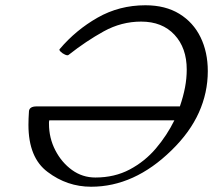

<svg xmlns="http://www.w3.org/2000/svg" viewBox="-20 -696 809 729"><path d="M326 13Q235 13 161 -43Q88 -97 88 -222Q88 -234 88.5 -246.5Q89 -259 90 -274Q92 -292 119 -292H663Q676 -330 682.5 -364Q689 -398 689 -432Q689 -514 642.5 -564Q596 -614 516 -614Q441 -614 374 -577Q307 -540 241 -488Q237 -484 227 -488.5Q217 -493 210 -500Q203 -507 207 -510Q268 -582 350.5 -629Q433 -676 532 -676Q608 -676 661 -643.5Q714 -611 741.5 -554.5Q769 -498 769 -426Q769 -344 735 -268.5Q701 -193 631 -125Q490 13 326 13ZM342 -22Q415 -22 472.5 -52.5Q530 -83 572 -132.5Q614 -182 642 -239H167Q166 -236 166 -232.5Q166 -229 166 -226Q166 -172 190 -125.5Q214 -79 253.5 -50.5Q293 -22 342 -22Z"/></svg>

Font: Junicode SmExp
Style: Italic
Weight: 400
Width: 6
Italic angle: -11°
Designer: Peter S. Baker
Version: Version 2.205; ttfautohint (v1.8.4)